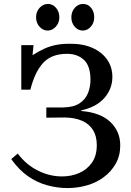

<svg xmlns="http://www.w3.org/2000/svg" viewBox="-20 -938 665 974"><path d="M322 16Q271 16 219.5 2Q168 -12 122 -44Q76 -76 37 -131L70 -159Q112 -103 171.5 -73Q231 -43 295 -43Q342 -43 382 -60.5Q422 -78 446.5 -113Q471 -148 471 -202Q471 -247 452 -278Q433 -309 397 -325Q361 -341 309 -342L215 -341V-393H301Q353 -394 383 -413.5Q413 -433 426 -465Q439 -497 439 -533Q439 -603 406 -634Q373 -665 320 -665Q242 -665 199.5 -619.5Q157 -574 134 -483H88V-709H150L145 -658Q178 -679 206 -691.5Q234 -704 264.5 -710Q295 -716 332 -716Q399 -717 448 -695.5Q497 -674 524 -635Q551 -596 550 -544Q549 -486 509 -440.5Q469 -395 392 -378V-375Q490 -367 540 -319Q590 -271 590 -201Q590 -148 567 -107.5Q544 -67 506 -39Q468 -11 420.5 2.5Q373 16 322 16ZM222 -783Q198 -783 180.5 -802.5Q163 -822 163 -850Q163 -879 181 -898.5Q199 -918 223 -918Q247 -918 264 -898.5Q281 -879 281 -850Q281 -822 263 -802.5Q245 -783 222 -783ZM400 -783Q376 -783 359 -802.5Q342 -822 342 -850Q342 -879 359.5 -898.5Q377 -918 401 -918Q426 -918 442 -898.5Q458 -879 458 -850Q458 -822 440.5 -802.5Q423 -783 400 -783Z"/></svg>

Font: Lora Medium
Style: Regular
Weight: 500
Designer: Olga Karpushina, Alexei Vanyashin (Cyrillic)
Foundry: Cyreal
Version: Version 3.004